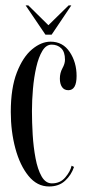

<svg xmlns="http://www.w3.org/2000/svg" viewBox="-20 -681 328 712"><path d="M162 10.5Q117.5 10.5 85.8 -28.5Q54 -67.5 37 -130.5Q20 -193.5 20 -266Q20 -354.5 42.5 -412.2Q65 -470 99 -498.2Q133 -526.5 167.5 -526.5Q213 -526.5 238.5 -488.2Q264 -450 264 -399.5Q264 -346.5 233.5 -346.5Q218 -346.5 210 -358.2Q202 -370 202 -389.5Q202 -410.5 211.5 -427.8Q221 -445 221 -459.5Q221 -488.5 207 -502Q193 -515.5 171.5 -515.5Q151 -515.5 137 -492.2Q123 -469 114.5 -431.8Q106 -394.5 102.2 -351.5Q98.5 -308.5 98.5 -269Q98.5 -228 101.2 -181.8Q104 -135.5 111.8 -94.2Q119.5 -53 134.2 -27Q149 -1 172.5 -1Q203.5 -1 222.2 -23.2Q241 -45.5 245.5 -66.5L254.5 -62Q244.5 -32 221.5 -10.8Q198.5 10.5 162 10.5ZM148.5 -552.5 75 -661H85L159.5 -587.5L234.5 -661H244.5L171.5 -552.5Z"/></svg>

Font: Imbue 100pt
Style: Regular
Weight: 400
Designer: Tyler Finck
Foundry: Etcetera Type Company
Version: Version 1.102; ttfautohint (v1.8.3)